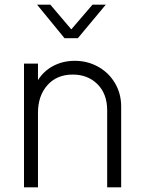

<svg xmlns="http://www.w3.org/2000/svg" viewBox="-20 -804 612 824"><path d="M83 -531H143V-460Q167 -499 208.5 -521Q250 -543 301 -543Q355 -543 400.5 -518Q446 -493 473 -448Q500 -403 500 -347V0H440V-330Q440 -401 398.5 -442.5Q357 -484 292 -484Q224 -484 183.5 -438.5Q143 -393 143 -320V0H83ZM139 -784H196L286 -678L377 -784H434L314 -640H257Z"/></svg>

Font: Eudoxus Sans Light
Style: Regular
Weight: 300
Designer: Stijn de Vries
Foundry: tokotype
Version: Version 2.005